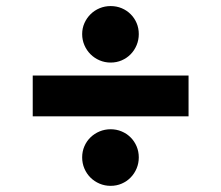

<svg xmlns="http://www.w3.org/2000/svg" viewBox="-20 -608 726 630"><path d="M87.4 -360.1H598.7V-226.2H87.4ZM343 -183.9Q362.2 -183.9 379.1 -176.8Q396 -169.7 408.6 -157.1Q421.2 -144.5 428.3 -127.7Q435.4 -110.8 435.4 -91.6Q435.4 -72.4 428.3 -55.4Q421.2 -38.4 408.7 -25.6Q396.3 -12.8 379.4 -5.5Q362.6 1.8 343 1.8Q323.5 1.8 306.5 -5.5Q289.4 -12.8 276.8 -25.4Q264.2 -38 256.9 -55Q249.6 -72.1 249.6 -91.6Q249.6 -111.2 256.9 -128Q264.2 -144.9 277 -157.3Q289.8 -169.7 306.8 -176.8Q323.9 -183.9 343 -183.9ZM343 -588.1Q362.6 -588.1 379.4 -581Q396.3 -573.9 408.7 -561.4Q421.2 -549 428.3 -532.3Q435.4 -515.6 435.4 -496.1Q435.4 -476.9 428.3 -459.9Q421.2 -442.8 408.7 -430Q396.3 -417.3 379.4 -410Q362.6 -402.7 343 -402.7Q323.9 -402.7 306.8 -410Q289.8 -417.3 277 -430Q264.2 -442.8 256.9 -459.9Q249.6 -476.9 249.6 -496.1Q249.6 -515.6 257.1 -532.3Q264.6 -549 277.2 -561.4Q289.8 -573.9 306.8 -581Q323.9 -588.1 343 -588.1Z"/></svg>

Font: Inter P Extra Bold
Style: Regular
Weight: 800
Designer: Rasmus Andersson
Foundry: rsms
Version: Version 3.018;git-588b23468